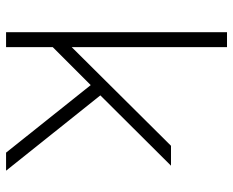

<svg xmlns="http://www.w3.org/2000/svg" viewBox="-86 -664 750 617"><g transform="rotate(90 288.5 -355.0)"><path d="M83 0V-710H131V-211L448 -530H512L286 -303L528 0H470L253 -272L131 -150V0Z"/></g></svg>

Font: Geist ExtLt
Style: Regular
Weight: 400
Designer: Basement.studio, Andrés Briganti, Mateo Zaragoza
Foundry: Basement.studio, Vercel, Andrés Briganti, Guido Ferreyra, Mateo Zaragoza
Version: Version 1.401